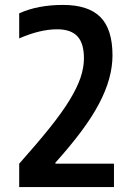

<svg xmlns="http://www.w3.org/2000/svg" viewBox="-20 -760 540 780"><path d="M58 -95Q131 -177 181.5 -240Q232 -303 262.5 -353Q293 -403 307 -444Q321 -485 321 -523Q321 -584 294.5 -612.5Q268 -641 212 -641Q143 -641 58 -604V-706Q134 -740 236 -740Q339 -740 388 -690.5Q437 -641 437 -535Q437 -489 423.5 -440Q410 -391 382 -338Q354 -285 310 -226Q266 -167 205 -99V-95H443V0H58Z"/></svg>

Font: M PLUS 1 Code Medium
Style: Regular
Weight: 500
Designer: Coji Morishita
Foundry: UNDERFOREST DESIGN
Version: Version 1.002